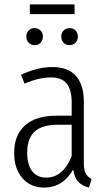

<svg xmlns="http://www.w3.org/2000/svg" viewBox="-20 -837 483 868"><path d="M394 -28 382 11Q350 3 333 -16Q316 -35 311 -71Q264 11 180 11Q118 11 81 -32Q44 -75 44 -145Q44 -227 93.5 -270.5Q143 -314 235 -314H304V-374Q304 -431 281.5 -459Q259 -487 211 -487Q156 -487 91 -459L75 -499Q150 -534 216 -534Q288 -534 323.5 -493.5Q359 -453 359 -378V-100Q359 -68 367.5 -52.5Q376 -37 394 -28ZM304 -131V-273H240Q170 -273 136.5 -242Q103 -211 103 -147Q103 -92 125.5 -63Q148 -34 189 -34Q265 -34 304 -131ZM174 -672Q174 -655 163.5 -644Q153 -633 136 -633Q120 -633 109.5 -644Q99 -655 99 -672Q99 -688 109.5 -699Q120 -710 136 -710Q153 -710 163.5 -699Q174 -688 174 -672ZM332 -672Q332 -655 321.5 -644Q311 -633 294 -633Q278 -633 267.5 -644Q257 -655 257 -672Q257 -688 267.5 -699Q278 -710 294 -710Q311 -710 321.5 -699Q332 -688 332 -672ZM317 -773H115V-817H317Z"/></svg>

Font: Fira Sans Extra Condensed Light
Style: Regular
Weight: 300
Width: 1
Designer: Carrois Corporate & Edenspiekermann AG
Foundry: Carrois Corporate GbR & Edenspiekermann AG
Version: Version 4.203